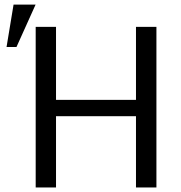

<svg xmlns="http://www.w3.org/2000/svg" viewBox="-20 -830 801 850"><path d="M672.5 0H582V-315.5H228V0H138V-711H228V-388H582V-711H672.5ZM53 -622H9L40 -809.5H137.5Z"/></svg>

Font: Roberto Sans
Style: Regular
Weight: 400
Designer: Google (font) & Cristiano Sobral (main changes)
Version: Version 1.500; ttfautohint (v1.8.4.7-5d5b-dirty)